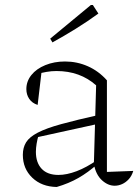

<svg xmlns="http://www.w3.org/2000/svg" viewBox="-20 -735 553 765"><path d="M437 5Q410 5 386 -17Q362 -39 354 -81L363 -395Q299 -452 205 -452Q185 -452 165 -448.5Q145 -445 124 -439L146 -453L130 -317Q108 -324 96.5 -341Q85 -358 85 -380Q85 -411 105 -436Q125 -461 160.5 -475.5Q196 -490 239 -490Q287 -490 330 -471Q373 -452 406 -415V-50L511 -54Q505 -34 493 -21Q481 -8 466.5 -1.5Q452 5 437 5ZM206 10Q146 9 108.5 -27Q71 -63 71 -118Q71 -147 84 -168Q97 -189 130.5 -206.5Q164 -224 224 -240.5Q284 -257 378 -278V-243L118 -186L134 -197Q129 -181 126 -163Q123 -145 123 -130Q123 -87 146 -62.5Q169 -38 213 -38Q246 -38 285.5 -53Q325 -68 368 -98V-81Q331 -48 292.5 -26Q254 -4 206 10ZM189 -566 180 -581 342 -715H350L372 -681Q328 -649 282 -620.5Q236 -592 189 -566Z"/></svg>

Font: Piazzolla Thin Thin
Style: Regular
Weight: 250
Version: Version 2.005